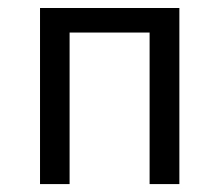

<svg xmlns="http://www.w3.org/2000/svg" viewBox="-20 -465 557 485"><path d="M81.1 0V-444.8H433.1V0H357.9V-382.8H155.8V0Z"/></svg>

Font: CMU Sans Serif
Style: Medium
Weight: 500
Version: Version 0.7.0